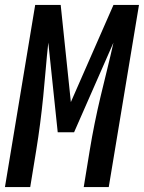

<svg xmlns="http://www.w3.org/2000/svg" viewBox="-36 -755 581 775"><path d="M-16 0 106 -735H209L250 -343L422 -735H525L403 0H302L326 -147Q335 -202 346 -256.5Q357 -311 370 -365.5Q383 -420 396.5 -474.5Q410 -529 422 -583L263 -221H197L159 -583Q153 -529 148.5 -474.5Q144 -420 138.5 -365.5Q133 -311 126 -256.5Q119 -202 110 -147L86 0Z"/></svg>

Font: Iosevka SS04 Semibold
Style: Italic
Weight: 600
Italic angle: -9°
Monospace: yes
Designer: Belleve Invis
Foundry: Belleve Invis
Version: Version 19.0.0; ttfautohint (v1.8.4)